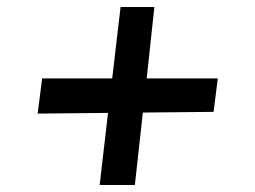

<svg xmlns="http://www.w3.org/2000/svg" viewBox="-20 -531 731 551"><path d="M290 -207 88 -205 101 -306H302L326 -511H423L401 -306H605L593 -210L390 -208L367 0H266Z"/></svg>

Font: Andada Pro ExtraBold
Style: Italic
Weight: 800
Italic angle: -6.99998°
Designer: Carolina Giovagnoli
Foundry: Huerta Tipografica
Version: Version 3.005; ttfautohint (v1.8.4)